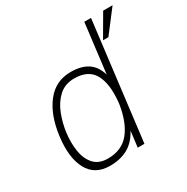

<svg xmlns="http://www.w3.org/2000/svg" viewBox="-162 -840 964 990"><g transform="rotate(-30 319.5 -345.5)"><path d="M583 -701H639L538 -569H506ZM279 -511Q341 -511 379.5 -486Q418 -461 434 -406L470 -700H510L424 0H384L396 -95Q367 -40 322 -15Q277 10 215 10Q125 10 87 -61Q49 -132 64 -250V-251Q79 -370 134 -440.5Q189 -511 279 -511ZM278 -473Q223 -473 187 -440Q151 -407 131 -356Q111 -305 104 -250Q97 -195 104.5 -144.5Q112 -94 140.5 -61Q169 -28 224 -28Q307 -28 352.5 -84Q398 -140 414 -241L416 -259Q425 -361 393 -417Q361 -473 278 -473Z"/></g></svg>

Font: Haskoy ExtraLight
Style: Italic
Weight: 200
Designer: Ertekin Erdin
Foundry: Ertekin Erdin
Version: Version 2.000; ttfautohint (v1.8.4.7-5d5b)